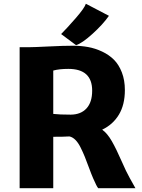

<svg xmlns="http://www.w3.org/2000/svg" viewBox="-20 -992 751 1012"><path d="M497.6 0Q489.7 -8.8 470.7 -52.7Q461.9 -72.8 449.2 -107.4Q436.5 -142.1 427 -165.5Q417.5 -189 405 -214.1Q392.6 -239.3 377.9 -254.2Q363.3 -269 346.2 -272.9Q317.4 -271 260.7 -271V0H83.5V-743.2H133.8Q157.7 -743.2 236.3 -747.1Q314.9 -751 364.3 -751Q406.2 -751 444.1 -744.1Q481.9 -737.3 518.3 -720.2Q554.7 -703.1 580.6 -677.2Q606.4 -651.4 622.3 -610.4Q638.2 -569.3 638.2 -517.6Q638.2 -439.9 606.7 -387.7Q575.2 -335.4 518.6 -308.6Q545.9 -289.1 569.6 -247.6Q593.3 -206.1 619.6 -145.5Q646 -85 663.6 -54.2L693.8 0ZM260.7 -391.6Q292 -387.7 353 -387.7Q406.2 -388.2 436 -420.7Q465.8 -453.1 465.8 -514.2Q465.8 -628.9 340.3 -628.9Q292.5 -628.9 260.7 -620.1ZM380.9 -753.9 302.2 -812.5Q332 -842.3 378.7 -895.8Q425.3 -949.2 432.6 -972.2L554.2 -908.7Q522 -862.8 467.5 -813.5Q413.1 -764.2 380.9 -753.9Z"/></svg>

Font: HaufeMerriweatherSans
Style: Bold
Weight: 700
Designer: Eben Sorkin
Foundry: Eben Sorkin
Version: Version 1.56